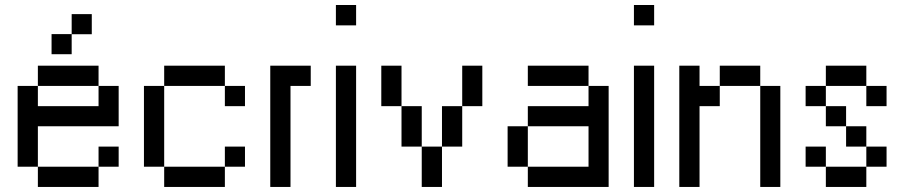

<svg xmlns="http://www.w3.org/2000/svg" viewBox="-20 -740 3579 760"><path d="M449.7 -80.1H370.1V-159.7H449.7ZM370.1 0H129.9V-80.1H370.1ZM449.7 -240.2H129.9V-80.1H49.8V-399.9H129.9V-319.8H370.1V-399.9H449.7ZM370.1 -399.9H129.9V-480H370.1ZM263.7 -604.5V-525.4H184.1V-605H263.7V-684.1H343.3V-604.5Z M949.7 -80.1H870.1V-159.7H949.7ZM629.9 -80.1H549.8V-399.9H629.9ZM870.1 0H629.9V-80.1H870.1ZM870.1 -399.9H629.9V-480H870.1ZM949.7 -319.8H870.1V-399.9H949.7Z M1049.8 -480H1210V-399.9H1129.9V0H1049.8Z M1389.6 0H1309.6V-480H1389.6ZM1389.6 -639.6H1309.6V-720.2H1389.6Z M1729.5 0H1649.4V-159.7H1729.5ZM1649.4 -159.7H1569.3V-319.8H1649.4ZM1569.3 -319.8H1489.3V-480H1569.3ZM1809.6 -159.7H1729.5V-319.8H1809.6ZM1889.2 -319.8H1809.6V-480H1889.2Z M2309.6 -399.9H2069.3V-480H2309.6ZM2069.3 -80.1H1989.3V-240.2H2069.3ZM2309.6 -399.9H2389.2V0H2069.3V-80.1H2309.6V-240.2H2069.3V-319.8H2309.6Z M2569.3 0H2489.3V-480H2569.3ZM2569.3 -639.6H2489.3V-720.2H2569.3Z M2749 -480V-399.9H2829.1V-319.8H2749V0H2668.9V-480ZM3068.8 0H2989.3V-399.9H3068.8ZM2989.3 -399.9H2829.1V-480H2989.3Z M3489.3 -80.1H3409.2V-159.7H3489.3ZM3409.2 -159.7H3329.1V-240.2H3409.2ZM3249 -80.1H3168.9V-159.7H3249ZM3409.2 0H3249V-80.1H3409.2ZM3329.1 -240.2H3249V-319.8H3329.1ZM3489.3 -319.8H3409.2V-399.9H3489.3ZM3409.2 -399.9H3249V-480H3409.2ZM3249 -319.8H3168.9V-399.9H3249Z"/></svg>

Font: W95FA
Style: Regular
Weight: 400
Designer: FontsArena.com
Foundry: Alina Sava
Version: Version 1.002;Fontself Maker 3.4.0